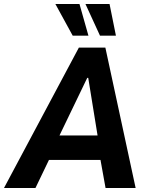

<svg xmlns="http://www.w3.org/2000/svg" viewBox="-54 -944 748 964"><path d="M-34 0 342 -705H475L627 0H476L439 -205L489 -141H144L224 -208L124 0ZM384 -553 225 -223 211 -264H461L442 -226L389 -553ZM448 -765 375 -924H496L528 -765ZM311 -765 224 -924H345L390 -765Z"/></svg>

Font: Nunito Sans 7pt Condensed ExtraBold
Style: Italic
Weight: 800
Width: 3
Italic angle: -9°
Designer: Vernon Adams
Foundry: Vernon Adams
Version: Version 3.101;gftools[0.9.27]